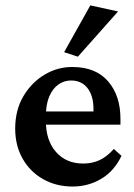

<svg xmlns="http://www.w3.org/2000/svg" viewBox="-20 -681 496 709"><path d="M248 7.8Q187.5 7.8 139.2 -19.5Q90.8 -46.9 63.5 -95.2Q36.1 -143.6 36.1 -206.1Q36.1 -274.4 66.4 -325.7Q96.7 -377 145.5 -405.8Q194.3 -434.6 250 -433.6Q335 -432.6 379.9 -379.9Q424.8 -327.1 424.8 -242.2V-220.7H135.7V-269.5H338.9L325.2 -249V-278.3Q325.2 -327.1 303.2 -355.5Q281.2 -383.8 242.2 -383.8Q216.8 -383.8 195.8 -369.1Q174.8 -354.5 162.1 -325.2Q149.4 -295.9 149.4 -252V-234.4Q149.4 -162.1 187 -119.6Q224.6 -77.1 287.1 -77.1Q320.3 -77.1 347.2 -89.4Q374 -101.6 400.4 -130.9L428.7 -105.5Q401.4 -48.8 353.5 -20.5Q305.7 7.8 248 7.8ZM267.6 -471.7 216.8 -488.3 313.5 -661.1 416 -638.7Z"/></svg>

Font: Crimson Pro ExtraLight SemiBold
Style: Regular
Weight: 600
Version: Version 1.002